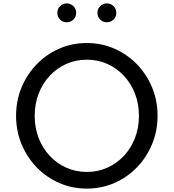

<svg xmlns="http://www.w3.org/2000/svg" viewBox="-20 -1093 1021 1129"><path d="M490.5 16Q577 16 652.5 -17Q728 -50 785 -108.8Q842 -167.5 874.2 -245.2Q906.5 -323 906.5 -412Q906.5 -501.5 874.2 -579Q842 -656.5 785 -715.2Q728 -774 652.5 -807Q577 -840 490.5 -840Q404 -840 328.5 -807Q253 -774 196 -715.2Q139 -656.5 106.8 -579Q74.5 -501.5 74.5 -412Q74.5 -323 106.8 -245.2Q139 -167.5 196 -108.8Q253 -50 328.5 -17Q404 16 490.5 16ZM490.5 -82Q425.5 -82 369.8 -107Q314 -132 272.2 -176.8Q230.5 -221.5 207.2 -281.8Q184 -342 184 -412Q184 -482 207.2 -542.2Q230.5 -602.5 272.2 -647.2Q314 -692 369.8 -717Q425.5 -742 490.5 -742Q555.5 -742 611.2 -717Q667 -692 708.8 -647.2Q750.5 -602.5 773.8 -542.2Q797 -482 797 -412Q797 -342 773.8 -281.8Q750.5 -221.5 708.8 -176.8Q667 -132 611.2 -107Q555.5 -82 490.5 -82ZM608.5 -962Q631.5 -962 647.8 -978.2Q664 -994.5 664 -1017.5Q664 -1040.5 647.8 -1056.8Q631.5 -1073 608.5 -1073Q585.5 -1073 569.2 -1056.8Q553 -1040.5 553 -1017.5Q553 -994.5 569.2 -978.2Q585.5 -962 608.5 -962ZM372.5 -962Q395.5 -962 411.8 -978.2Q428 -994.5 428 -1017.5Q428 -1040.5 411.8 -1056.8Q395.5 -1073 372.5 -1073Q349.5 -1073 333.2 -1056.8Q317 -1040.5 317 -1017.5Q317 -994.5 333.2 -978.2Q349.5 -962 372.5 -962Z"/></svg>

Font: Spartan Medium
Style: Regular
Weight: 500
Designer: Matt Bailey, Mirko Velimirovic
Foundry: Matt Bailey
Version: Version 1.003; ttfautohint (v1.8.3)